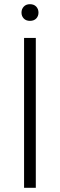

<svg xmlns="http://www.w3.org/2000/svg" viewBox="-20 -891 284 911"><path d="M149.9 0H94.2V-710.9H149.9ZM82 -831.1Q82 -848.1 92.8 -859.6Q103.5 -871.1 122.1 -871.1Q141.1 -871.1 151.9 -859.6Q162.6 -848.1 162.6 -831.1Q162.6 -814.5 151.9 -803.2Q141.1 -792 122.1 -792Q103.5 -792 92.8 -803.2Q82 -814.5 82 -831.1Z"/></svg>

Font: Roboto Condensed Light
Style: Regular
Weight: 300
Designer: Google
Version: Version 2.134; 2016